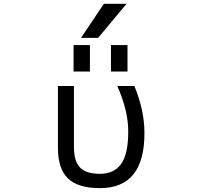

<svg xmlns="http://www.w3.org/2000/svg" viewBox="-20 -976 1040 1008"><path d="M495.1 -777.3H405.3L525.4 -956.1H644.5ZM366.2 -600.6V-739.3H452.1V-600.6ZM562.5 -600.6V-739.3H649.4V-600.6ZM504.9 11.7Q389.6 11.7 336.9 -39.1Q284.2 -89.8 284.2 -199.2V-524.4H368.2V-205.1Q368.2 -128.9 400.4 -96.2Q432.6 -63.5 504.9 -63.5Q579.1 -63.5 616.2 -115.7Q653.3 -168 653.3 -285.2Q653.3 -395.5 595.7 -524.4H685.5Q738.3 -396.5 738.3 -278.3Q739.3 11.7 504.9 11.7Z"/></svg>

Font: GenEi Gothic M Regular
Style: Regular
Weight: 400
Designer: o_tamon (Modified); [Source Han Sans]
Ryoko NISHIZUKA  (kana & ideographs); Paul D. Hunt (Latin, Greek & Cyrillic); Wenl
Version: Version 1.1a;Original Version 1.004